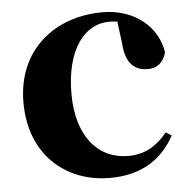

<svg xmlns="http://www.w3.org/2000/svg" viewBox="-46 -609 671 672"><g transform="rotate(-5 289.5 -273.0)"><path d="M397 -449C401 -375 436 -351 478 -351C512 -351 534 -368 544 -404C531 -494 451 -563 338 -563C171 -563 35 -458 35 -272C35 -86 162 17 314 17C423 17 496 -29 542 -112L522 -125C486 -80 443 -54 385 -54C278 -54 205 -139 205 -288C205 -441 270 -528 359 -528C368 -528 377 -527 387 -526Z"/></g></svg>

Font: Noto Serif CJK JP Black
Style: Regular
Weight: 900
Designer: Ryoko NISHIZUKA 西塚涼子 (kana & ideographs); Frank Grießhammer (Latin, Greek & Cyrillic); Wenlong ZHANG 张文龙 (bopomofo); San
Foundry: Adobe Systems Incorporated
Version: Version 1.001;PS 1.001;hotconv 16.6.54;makeotf.lib2.5.65590